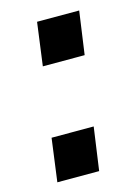

<svg xmlns="http://www.w3.org/2000/svg" viewBox="-86 -562 441 612"><g transform="rotate(-15 134.5 -255.5)"><path d="M27 0 46 -142H185L165 0ZM78 -369 97 -511H236L216 -369Z"/></g></svg>

Font: Chivo SemiBold
Style: Italic
Weight: 600
Italic angle: -8.05°
Designer: Hector Gatti
Foundry: Omnibus-Type
Version: Version 2.002